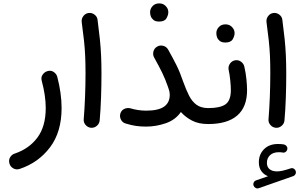

<svg xmlns="http://www.w3.org/2000/svg" viewBox="-20 -690 1734 1105"><path d="M249 -279.3Q271 -287.6 288.1 -276.4Q305.2 -265.1 309.6 -248Q321.8 -201.2 328.1 -156.2Q334.5 -111.3 334.5 -68.4Q334.5 69.8 267.8 158Q201.2 246.1 93.3 282.2Q72.8 288.6 56.2 278.8Q39.6 269 34.7 252.4Q28.3 231 38.3 215.1Q48.3 199.2 63.5 194.3Q147 166.5 195.1 102.1Q243.2 37.6 243.2 -68.4Q243.2 -139.2 220.2 -225.1Q214.8 -245.1 225.1 -259.8Q235.4 -274.4 249 -279.3Z M450.2 -563.5Q448.2 -582 459.7 -597.4Q471.2 -612.8 489.7 -615.2Q508.3 -617.7 523.9 -606Q539.6 -594.2 541.5 -575.7Q549.8 -513.2 554.7 -465.3Q559.6 -417.5 561.8 -370.6Q564 -323.7 564 -264.2Q564 -197.8 561.5 -127.7Q559.1 -57.6 553.7 2.9Q552.2 21.5 537.4 34.2Q522.5 46.9 503.9 45.4Q484.9 43.5 472.4 28.8Q460 14.2 461.9 -4.4Q466.8 -64.5 469.5 -134Q472.2 -203.6 472.2 -268.6Q472.2 -324.7 470.2 -367.9Q468.3 -411.1 463.4 -456.5Q458.5 -502 450.2 -563.5Z M672.4 -35.6Q677.7 -54.2 693.8 -62.5Q710 -70.8 729.5 -66.9Q774.9 -53.2 821.3 -53.2Q891.1 -53.2 924.1 -76.2Q957 -99.1 957 -145Q957 -162.1 950.2 -179.7Q949.7 -181.2 949.2 -182.6Q948.2 -186 946.8 -189.9Q932.1 -232.9 913.6 -271Q895 -309.1 867.7 -357.9Q858.4 -374 862.8 -392.8Q867.2 -411.6 883.8 -421.4Q899.9 -431.2 918.7 -426.5Q937.5 -421.9 947.3 -405.3Q974.6 -356.9 995.1 -315.9Q1015.6 -274.9 1034.2 -220.2Q1050.8 -173.8 1068.1 -139.6Q1085.4 -105.5 1111.1 -86.9Q1136.7 -68.4 1177.7 -67.9H1178.2Q1197.3 -67.9 1210.7 -54.4Q1224.1 -41 1224.1 -22Q1224.1 -2.9 1210.7 10.5Q1197.3 23.9 1178.2 23.9H1177.7Q1123.5 23.9 1085.4 4.2Q1047.4 -15.6 1021 -45.4Q989.3 0.5 933.3 19.5Q877.4 38.6 821.3 38.6Q789.1 38.6 762.5 34.7Q735.8 30.8 703.6 21Q685.5 16.1 676.5 -0.7Q667.5 -17.6 672.4 -35.6ZM843.8 -620.1Q843.8 -639.6 858.2 -655Q872.6 -670.4 895.5 -670.4Q911.6 -670.4 922.9 -663.8Q934.1 -657.2 940.4 -647Q948.7 -634.8 948.7 -619.6Q948.7 -603.5 938 -584.7Q927.2 -565.9 895.5 -565.9Q874.5 -565.9 863.3 -575.2Q852.1 -584.5 847.7 -596.7Q843.8 -606.9 843.8 -620.1Z M1132.3 -22Q1132.3 -41 1145.8 -54.4Q1159.2 -67.9 1178.2 -67.9Q1247.1 -67.9 1277.8 -89.6Q1308.6 -111.3 1308.6 -171.4Q1308.6 -191.9 1305.4 -225.6Q1302.2 -259.3 1295.4 -291Q1293 -309.6 1304.4 -325Q1315.9 -340.3 1334.5 -343.3Q1353 -345.7 1368.2 -334.2Q1383.3 -322.8 1386.7 -304.2Q1395 -268.1 1398.4 -232.2Q1401.9 -196.3 1401.9 -170.9Q1401.9 -73.7 1345 -24.9Q1288.1 23.9 1178.2 23.9Q1159.2 23.9 1145.8 10.5Q1132.3 -2.9 1132.3 -22ZM1225.1 -499.5Q1225.1 -519 1239.5 -534.4Q1253.9 -549.8 1276.9 -549.8Q1293 -549.8 1304.2 -543.2Q1315.4 -536.6 1321.8 -526.4Q1330.1 -514.2 1330.1 -499Q1330.1 -482.9 1319.3 -464.1Q1308.6 -445.3 1276.9 -445.3Q1255.9 -445.3 1244.6 -454.6Q1233.4 -463.9 1229 -476.1Q1225.1 -486.3 1225.1 -499.5Z M1439.5 378.4Q1436 369.6 1440.2 360.6Q1444.3 351.6 1453.6 348.1L1522.5 324.2Q1498.5 314.9 1484.1 294.7Q1469.7 274.4 1469.7 244.1Q1469.7 198.7 1499.5 168.7Q1529.3 138.7 1579.6 138.7Q1598.6 138.7 1613.3 141.1Q1623 143.1 1628.9 150.4Q1634.8 157.7 1633.8 166.5Q1633.3 175.8 1625.5 182.9Q1617.7 189.9 1607.9 188Q1597.2 186 1585 186Q1552.2 186 1534.2 203.1Q1516.1 220.2 1516.1 247.1Q1516.1 271.5 1531.7 283.9Q1547.4 296.4 1574.2 296.4Q1588.4 296.4 1606 292.5Q1623.5 288.6 1651.9 279.3Q1662.1 275.4 1670.9 280.8Q1679.7 286.1 1682.1 295.9Q1684.6 305.2 1679.9 313.2Q1675.3 321.3 1667.5 323.7L1469.2 393.1Q1460 396.5 1451.4 391.8Q1442.9 387.2 1439.5 378.4ZM1513.7 -563.5Q1511.7 -582 1523.2 -597.4Q1534.7 -612.8 1553.2 -615.2Q1571.8 -617.7 1587.4 -606Q1603 -594.2 1605 -575.7Q1613.3 -513.2 1618.2 -465.3Q1623 -417.5 1625.2 -370.6Q1627.4 -323.7 1627.4 -264.2Q1627.4 -197.8 1625 -127.7Q1622.6 -57.6 1617.2 2.9Q1615.7 21.5 1600.8 34.2Q1585.9 46.9 1567.4 45.4Q1548.3 43.5 1535.9 28.8Q1523.4 14.2 1525.4 -4.4Q1530.3 -64.5 1533 -134Q1535.6 -203.6 1535.6 -268.6Q1535.6 -324.7 1533.7 -367.9Q1531.7 -411.1 1526.9 -456.5Q1522 -502 1513.7 -563.5Z"/></svg>

Font: Mikhak-FD Medium
Style: Regular
Weight: 500
Designer: Amin Abedi
Version: Version 3.2